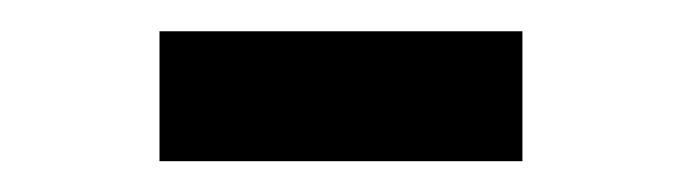

<svg xmlns="http://www.w3.org/2000/svg" viewBox="-20 -360 439 124"><path d="M83 -255.9Q83 -277.3 83 -339.8Q141.6 -339.8 317.4 -339.8Q317.4 -319.3 317.4 -255.9Q258.8 -255.9 83 -255.9Z"/></svg>

Font: Overpass
Style: Regular
Weight: 400
Designer: Delve Withrington, Thomas Jockin
Version: Version 3.000;DELV;Overpass; ttfautohint (v1.5)